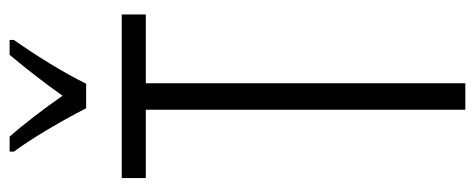

<svg xmlns="http://www.w3.org/2000/svg" viewBox="-314 -673 987 399"><g transform="rotate(-90 179.5 -473.5)"><path d="M154 -788H205C228 -835 266 -896 296 -938V-947H265C231 -906 210 -879 180 -837C153 -876 120 -919 95 -947H64V-938C93 -899 130 -835 154 -788ZM206 0V-664H349V-714H9V-664H151V0Z"/></g></svg>

Font: Noto Sans Khmer UI ExtraCondensed Light
Style: Regular
Weight: 300
Width: 2
Designer: Danh Hong and the Monotype Design Team
Foundry: Monotype Imaging Inc.
Version: Version 2.002